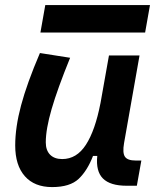

<svg xmlns="http://www.w3.org/2000/svg" viewBox="-20 -740 626 770"><path d="M189 10.3Q118.2 10.3 79.6 -33.4Q41 -77.1 41 -156.7Q41 -229.5 64.5 -317.4Q87.9 -405.3 140.1 -527.3L261.2 -508.3Q210.4 -383.3 187 -302.7Q163.6 -222.2 163.6 -168.9Q163.6 -137.2 180.9 -119.6Q198.2 -102.1 229.5 -102.1Q287.6 -102.1 324.7 -159.7Q361.8 -217.3 382.8 -325.7V-325.2L417 -517.6H539.6L477.5 -166Q470.7 -127 481 -111.6Q491.2 -96.2 524.4 -96.2H546.9L528.8 4.9H487.8Q421.9 4.9 392.8 -24.2Q363.8 -53.2 370.1 -114.7H353Q330.6 -56.2 295.7 -22.9Q260.7 10.3 189 10.3ZM142.1 -609.4 161.6 -719.7H581.5L562 -609.4Z"/></svg>

Font: Cascadia Code NF SemiBold
Style: Italic
Weight: 600
Italic angle: -10°
Monospace: yes
Designer: Aaron Bell
Foundry: Saja Typeworks
Version: Version 2404.023; ttfautohint (v1.8.4)